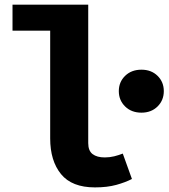

<svg xmlns="http://www.w3.org/2000/svg" viewBox="-20 -781 718 818"><path d="M355.9 -761V-171.3Q355.9 -138.5 374.6 -124.4Q393.3 -110.3 426.2 -110.3Q447.2 -110.3 466.7 -115.1Q486.2 -120 503.1 -126.7L542.1 -18.5Q514.4 -4.1 475.4 6.7Q436.4 17.4 384.6 17.4Q286.2 17.4 240 -39.2Q193.8 -95.9 193.8 -191.3V-650.3H33.3V-761ZM582.6 -484.1Q624.6 -484.1 651.3 -457.9Q677.9 -431.8 677.9 -392.8Q677.9 -353.8 651.3 -327.4Q624.6 -301 582.6 -301Q540 -301 513.1 -327.4Q486.2 -353.8 486.2 -392.8Q486.2 -431.8 513.1 -457.9Q540 -484.1 582.6 -484.1Z"/></svg>

Font: FiraCode Nerd Font
Style: Bold
Weight: 700
Designer: Carrois Corporate, Edenspiekermann AG, Nikita Prokopov
Foundry: Carrois Corporate, Edenspiekermann AG, Nikita Prokopov
Version: Version 6.002;Nerd Fonts 2.1.0